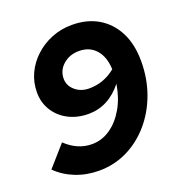

<svg xmlns="http://www.w3.org/2000/svg" viewBox="-130 -823 895 947"><g transform="rotate(-20 317.5 -350.0)"><path d="M349 -711Q429 -711 487.5 -676Q546 -641 578 -577.5Q610 -514 610 -426Q610 -335 581 -255.5Q552 -176 500 -116Q448 -56 379.5 -22.5Q311 11 231 11Q166 11 109 -11.5Q52 -34 11 -75L106 -183Q168 -124 243 -124Q295 -124 339.5 -154.5Q384 -185 415 -239Q446 -293 457 -363Q383 -270 278 -270Q220 -270 173.5 -294Q127 -318 100.5 -360.5Q74 -403 74 -456Q74 -509 95.5 -555Q117 -601 155 -636Q193 -671 242.5 -691Q292 -711 349 -711ZM338 -578Q289 -578 255 -548.5Q221 -519 221 -475Q221 -438 251 -412.5Q281 -387 324 -387Q401 -387 462 -437Q460 -502 427 -540Q394 -578 338 -578Z"/></g></svg>

Font: Red Hat Text
Style: Bold Italic
Weight: 700
Italic angle: -12°
Designer: Pentagram, MCKL
Foundry: Pentagram, MCKL
Version: Version 1.023; ttfautohint (v1.8.3)